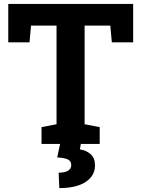

<svg xmlns="http://www.w3.org/2000/svg" viewBox="-20 -731 718 975"><path d="M190.9 0V-85.4L267.1 -100.1V-601.1H137.7L129.9 -516.1H22V-710.9H656.2V-516.1H547.9L540 -601.1H409.7V-100.1L486.3 -85.4V0ZM281.2 224.1 277.8 146Q307.1 146 324.5 136.5Q341.8 127 341.8 107.4Q341.8 86.9 324.5 78.6Q307.1 70.3 270.5 68.4L287.1 -8.8H392.1L385.7 27.3Q418.5 32.7 440.4 52Q462.4 71.3 462.4 109.4Q462.4 161.6 415 192.9Q367.7 224.1 281.2 224.1Z"/></svg>

Font: Roboto Slab
Style: Bold
Weight: 700
Designer: Google
Version: Version 2.000; ttfautohint (v1.8.1.43-b0c9)